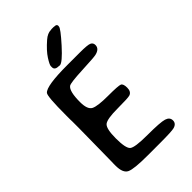

<svg xmlns="http://www.w3.org/2000/svg" viewBox="-254 -995 1058 1058"><g transform="rotate(-45 274.5 -466.5)"><path d="M384.8 -898.9Q401.4 -898.9 401.4 -885.7L400.9 -883.3V-881.3Q400.9 -867.2 337.4 -796.6Q273.9 -726.1 253.4 -726.1H251.5L249 -726.6Q214.8 -726.6 214.8 -748.5V-758.3Q214.8 -768.6 235.8 -801.8Q256.8 -835 303.2 -875.5Q330.1 -898.9 356 -898.9L362.3 -899.9H377Q381.8 -898.9 384.8 -898.9ZM82.5 -507.8Q82.5 -653.8 95.2 -668.9Q119.1 -698.2 284.2 -698.2H381.3Q440.9 -698.2 456.1 -691.2Q471.2 -684.1 471.2 -666.5Q471.2 -636.7 431.2 -627.9Q416.5 -624.5 321.3 -620.1Q226.1 -615.7 213.4 -606.4Q188.5 -588.4 188.5 -504.4Q188.5 -445.3 215.6 -432.4Q242.7 -419.4 322.5 -419.4Q402.3 -419.4 415.5 -413.3Q428.7 -407.2 428.7 -376.5Q428.7 -345.7 406.7 -337.9Q393.1 -333 310.8 -333Q228.5 -333 207.5 -316.2Q186.5 -299.3 186.5 -222.9Q186.5 -146.5 205.3 -129.9Q224.1 -113.3 323.5 -113.3Q422.9 -113.3 451.2 -104.5Q479.5 -95.7 479.5 -70.8Q479.5 -45.9 451.2 -38.1Q432.1 -32.7 340.8 -32.7H242.2Q138.2 -32.7 108.6 -46.6Q79.1 -60.5 79.1 -118.2V-133.3L79.6 -149.4L82 -328.1L83 -410.2Q83 -434.6 83 -459L82.5 -475.1Z"/></g></svg>

Font: Averia Sans Libre
Style: Regular
Weight: 400
Version: Version 1.002